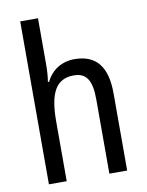

<svg xmlns="http://www.w3.org/2000/svg" viewBox="-85 -821 676 882"><g transform="rotate(-10 252.5 -380.0)"><path d="M154 -543V-760H71V0H154V-278C154 -410 186 -473 270 -473C329 -473 353 -435 353 -347V0H436V-360C436 -484 388 -546 285 -546C229 -546 179 -517 154 -464H148C152 -487 154 -515 154 -543Z"/></g></svg>

Font: Noto Sans Condensed
Style: Regular
Weight: 400
Width: 3
Designer: Monotype Design Team
Foundry: Monotype Imaging Inc.
Version: Version 2.013